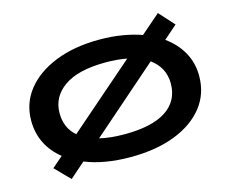

<svg xmlns="http://www.w3.org/2000/svg" viewBox="-101 -824 1202 1007"><g transform="rotate(-15 500.0 -320.0)"><path d="M170 42 92 -38 151 -89Q99 -130 71.5 -185.5Q44 -241 44 -308Q44 -402 100.5 -473.5Q157 -545 259.5 -586Q362 -627 500 -627Q564 -627 621.5 -617.5Q679 -608 727 -591L832 -682L906 -600L833 -536Q892 -494 924 -436Q956 -378 956 -308Q956 -211 899.5 -139.5Q843 -68 740.5 -28.5Q638 11 500 11Q429 11 367 0.5Q305 -10 253 -31ZM198 -308Q198 -227 254 -179L615 -493Q563 -503 500 -503Q350 -503 274 -449.5Q198 -396 198 -308ZM500 -113Q650 -113 726 -163.5Q802 -214 802 -308Q802 -395 730 -447L364 -127Q422 -113 500 -113Z"/></g></svg>

Font: Inconsolata UltraExpanded Black
Style: Regular
Weight: 900
Width: 9
Monospace: yes
Designer: Raph Levien, Cyreal, Brenton Simpson
Foundry: Raph Levien, Cyreal, Google
Version: Version 3.001; ttfautohint (v1.8.2.53-6de2)